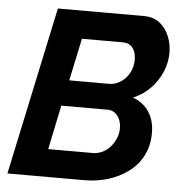

<svg xmlns="http://www.w3.org/2000/svg" viewBox="-51 -759 759 808"><g transform="rotate(5 328.0 -355.0)"><path d="M161 -710H525Q565 -710 591.5 -689Q618 -668 631.5 -635Q645 -602 645 -565Q645 -524 628.5 -484.5Q612 -445 581.5 -413.5Q551 -382 508 -364Q552 -349 576.5 -312Q601 -275 601 -223Q601 -169 579.5 -127Q558 -85 520 -57Q482 -29 435 -14.5Q388 0 336 0H10ZM361 -117Q380 -117 399 -125.5Q418 -134 432.5 -150Q447 -166 456 -186.5Q465 -207 465 -230Q465 -251 458 -267.5Q451 -284 438 -294Q425 -304 407 -304H211L172 -117ZM404 -413Q422 -413 439.5 -421Q457 -429 471 -443.5Q485 -458 493.5 -478.5Q502 -499 502 -524Q502 -555 487.5 -573.5Q473 -592 447 -592H273L235 -413Z"/></g></svg>

Font: Raleway Thin
Style: Bold Italic
Weight: 700
Italic angle: -12°
Version: Version 4.026